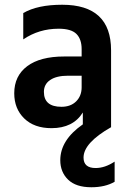

<svg xmlns="http://www.w3.org/2000/svg" viewBox="-20 -536 544 809"><path d="M239 -86Q278 -86 301 -109Q324 -132 324 -168V-217H267Q218 -217 191.5 -199Q165 -181 165 -149Q165 -86 239 -86ZM463 230Q423 253 365 253Q300 253 267 221Q234 189 234 139Q234 54 329 -12V-62Q288 4 197 4Q124 4 82 -37Q40 -78 40 -143Q40 -216 94.5 -257Q149 -298 251 -298H324V-329Q324 -371 302 -393Q280 -415 227 -415Q144 -415 78 -370V-481Q138 -516 242 -516Q448 -516 448 -324V0Q332 66 332 128Q332 172 383 172Q422 172 463 145Z"/></svg>

Font: Hind Siliguri SemiBold
Style: Regular
Weight: 600
Designer: Jyotish Sonowal
Foundry: Indian Type Foundry
Version: Version 1.001;PS 1.0;hotconv 1.0.86;makeotf.lib2.5.63406; tt